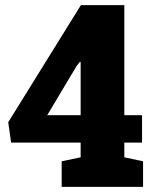

<svg xmlns="http://www.w3.org/2000/svg" viewBox="-20 -731 597 751"><path d="M539.6 -100.1V0H221.2V-100.1L295.4 -115.7V-173.3H23.4L12.2 -252.9L296.4 -710.9H466.3V-280.3H535.6V-173.3H466.3V-115.7ZM292.5 -489.3 279.3 -472.2 164.6 -280.3H295.4V-488.3Z"/></svg>

Font: Hanuman Black
Style: Regular
Weight: 900
Designer: Danh Hong
Version: Version 8.002; ttfautohint (v1.8.3)